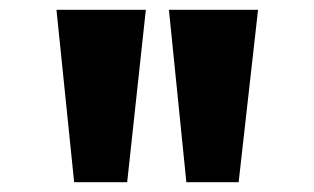

<svg xmlns="http://www.w3.org/2000/svg" viewBox="-20 -835 640 391"><path d="M95 -815H277L239 -464H131ZM324 -815H505.5L466 -464H359.5Z"/></svg>

Font: JuliaMono Black
Style: Regular
Weight: 900
Monospace: yes
Designer: cormullion
Foundry: corm
Version: Version 0.054; ttfautohint (v1.8.4)